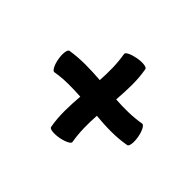

<svg xmlns="http://www.w3.org/2000/svg" viewBox="-104 -639 745 745"><g transform="rotate(45 269.0 -266.0)"><path d="M89 -217C135 -225 181 -224 227 -221C223 -167 220 -112 230 -58C231 -49 255 -46 283 -51C310 -56 332 -67 330 -75C322 -121 322 -167 325 -214C380 -209 435 -207 489 -217C497 -218 501 -242 496 -269C491 -297 480 -318 471 -317C425 -309 379 -309 333 -312C337 -367 340 -421 330 -475C329 -484 305 -487 277 -482C250 -477 228 -467 230 -458C238 -412 238 -366 235 -320C180 -324 125 -326 71 -317C63 -315 59 -292 64 -264C69 -236 80 -215 89 -217Z"/></g></svg>

Font: Nupuram Medium
Style: Regular
Weight: 500
Designer: Santhosh Thottingal (santhosh.thottingal@gmail.com)
Foundry: SMC
Version: Version 1.000